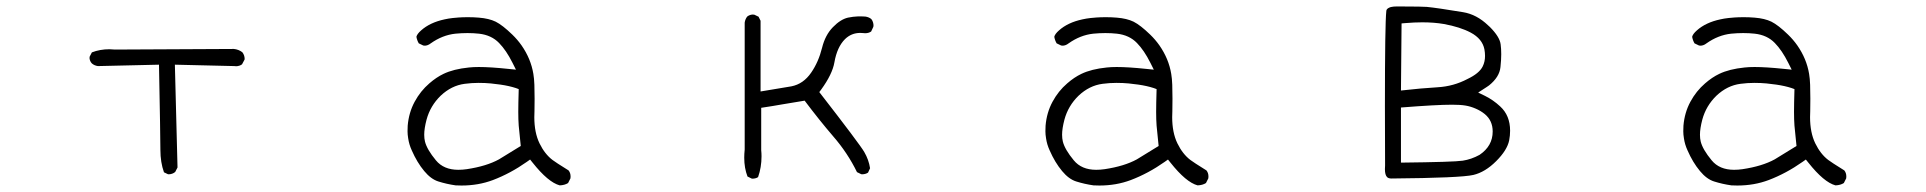

<svg xmlns="http://www.w3.org/2000/svg" viewBox="-20 -569 6040 602"><path d="M508.3 -22.5Q520.5 -22.5 529.3 -29.8L536.6 -43.9L528.3 -366.2L714.8 -361.8Q717.8 -361.3 720.2 -361.3Q722.7 -361.3 725.6 -361.8Q732.9 -362.8 738.8 -367.2L746.6 -381.8Q747.1 -382.8 747.1 -383.8Q747.1 -396 739.7 -405.3Q728 -414.1 713.4 -415.5L340.3 -413.6Q331.1 -414.6 323.2 -414.6Q293.5 -414.6 268.1 -404.8L261.2 -391.6Q260.7 -390.6 260.7 -387.2Q260.7 -383.8 262.5 -378.9Q264.2 -374 268.1 -370.1Q275.9 -363.3 287.1 -361.8L478.5 -366.2Q482.9 -137.7 482.9 -98.9Q482.9 -60.1 494.1 -28.8L506.3 -22.9Q507.3 -22.5 508.3 -22.5Z M1443.8 -38.6Q1430.2 -36.6 1417 -36.6Q1371.1 -36.6 1346.7 -66.4Q1318.8 -100.1 1312.5 -125Q1310.1 -134.8 1310.1 -146.5Q1310.1 -166 1317.4 -193.8Q1329.1 -237.3 1361.8 -269Q1395.5 -300.8 1437 -306.2Q1459 -309.1 1480.2 -309.1Q1501.5 -309.1 1518.8 -307.4Q1536.1 -305.7 1549.3 -303.7Q1576.2 -299.8 1597.2 -293L1606.4 -289.6Q1605 -242.7 1605 -218.3Q1605 -193.8 1606.4 -175Q1607.9 -156.2 1612.8 -111.3L1544.4 -69.3Q1505.4 -47.9 1443.8 -38.6ZM1307.1 -426.3Q1308.6 -425.8 1312.3 -425.8Q1315.9 -425.8 1320.8 -427.5Q1325.7 -429.2 1330.6 -433.1Q1367.2 -459 1407.7 -463.4Q1427.2 -465.3 1445.8 -465.3Q1464.4 -465.3 1481.9 -463.4Q1521 -459 1544.9 -434.1Q1567.4 -411.1 1586.9 -372.1L1597.7 -350.6L1573.7 -353Q1517.6 -358.9 1481.4 -358.9Q1463.4 -358.9 1450.2 -357.4Q1401.9 -352.5 1370.6 -337.4Q1348.1 -326.7 1326.2 -307.6Q1298.3 -283.7 1280 -249.8Q1261.7 -215.8 1258.3 -174.8Q1257.8 -167 1257.8 -157.2Q1257.8 -147.5 1259.8 -135.3Q1262.7 -115.7 1271 -97.7Q1287.6 -59.6 1310.1 -32.7Q1331.1 -7.3 1354.5 0Q1380.9 8.3 1408.7 12.2Q1418 12.7 1427.2 12.7Q1480 12.7 1525.4 -4.4Q1580.6 -25.4 1631.8 -61.5L1642.1 -68.8L1649.9 -59.1Q1698.7 2.4 1734.9 12.2Q1750.5 11.7 1761.2 4.9L1768.6 -9.8Q1769 -13.2 1769 -15.6Q1769 -26.9 1762.7 -34.7Q1743.7 -46.4 1729.5 -55.7Q1715.3 -64.9 1712.4 -67.4Q1688 -85.9 1671.6 -119.6Q1655.3 -153.3 1655.3 -201.7Q1655.3 -205.6 1655.8 -220.2Q1656.2 -234.9 1656.2 -259.3Q1656.2 -283.7 1655.5 -303.2Q1654.8 -322.8 1652.3 -337.4Q1644.5 -384.8 1615.2 -426.8Q1602.5 -444.8 1586.4 -460.4Q1555.7 -490.2 1534.2 -501Q1513.2 -511.2 1481.4 -513.7Q1464.8 -515.1 1447.8 -515.1Q1430.7 -515.1 1418.5 -514.2Q1406.2 -513.2 1399.4 -512.5Q1392.6 -511.7 1386.2 -510.7Q1379.9 -509.8 1374 -508.3Q1328.1 -498.5 1300.3 -473.6Q1287.6 -462.4 1285.6 -453.6Q1287.6 -442.4 1293 -433.1Z M2338.9 -8.8Q2349.6 -8.8 2356.9 -13.7Q2367.7 -44.4 2367.7 -79.1Q2367.7 -88.4 2366.7 -98.1V-231Q2405.3 -236.8 2432.4 -241.7Q2459.5 -246.6 2502.9 -253.4Q2548.3 -192.9 2592.8 -141.1Q2637.7 -89.4 2667 -29.3L2680.2 -22.9Q2681.6 -22.5 2682.6 -22.5Q2693.8 -22.5 2701.7 -27.8L2708 -41.5Q2704.1 -67.9 2689.9 -92.3Q2675.8 -116.7 2548.8 -280.3L2554.7 -288.1Q2589.8 -336.4 2596.2 -373.5Q2604.5 -421.4 2629.4 -446.3Q2649.4 -465.8 2677.2 -465.8Q2682.6 -465.8 2686.5 -465.3Q2690.4 -464.8 2692.4 -464.8Q2703.6 -464.8 2711.4 -470.2L2718.3 -484.9Q2718.8 -486.3 2718.8 -489.7Q2718.8 -493.2 2717.3 -498.8Q2715.8 -504.4 2711.9 -509.3Q2704.1 -515.6 2692.9 -517.1Q2686 -517.6 2681.2 -517.6Q2676.3 -517.6 2670.4 -517.6Q2655.3 -517.1 2638.7 -513.7Q2615.2 -508.3 2591.3 -483.6Q2567.4 -459 2557.6 -419.4Q2546.4 -374.5 2523.4 -341.3Q2499 -305.7 2461.4 -298.3Q2429.2 -292.5 2364.7 -282.2V-503.9L2358.4 -516.6L2345.2 -522.9Q2343.8 -523.4 2340.3 -523.4Q2336.9 -523.4 2332 -522Q2327.1 -520.5 2322.8 -517.1Q2316.4 -508.8 2314.9 -498V-100.1Q2313.5 -86.4 2313.5 -74.7Q2313.5 -42 2323.7 -15.6L2336.4 -9.3Q2337.9 -8.8 2338.9 -8.8Z M3443.8 -38.6Q3430.2 -36.6 3417 -36.6Q3371.1 -36.6 3346.7 -66.4Q3318.8 -100.1 3312.5 -125Q3310.1 -134.8 3310.1 -146.5Q3310.1 -166 3317.4 -193.8Q3329.1 -237.3 3361.8 -269Q3395.5 -300.8 3437 -306.2Q3459 -309.1 3480.2 -309.1Q3501.5 -309.1 3518.8 -307.4Q3536.1 -305.7 3549.3 -303.7Q3576.2 -299.8 3597.2 -293L3606.4 -289.6Q3605 -242.7 3605 -218.3Q3605 -193.8 3606.4 -175Q3607.9 -156.2 3612.8 -111.3L3544.4 -69.3Q3505.4 -47.9 3443.8 -38.6ZM3307.1 -426.3Q3308.6 -425.8 3312.3 -425.8Q3315.9 -425.8 3320.8 -427.5Q3325.7 -429.2 3330.6 -433.1Q3367.2 -459 3407.7 -463.4Q3427.2 -465.3 3445.8 -465.3Q3464.4 -465.3 3481.9 -463.4Q3521 -459 3544.9 -434.1Q3567.4 -411.1 3586.9 -372.1L3597.7 -350.6L3573.7 -353Q3517.6 -358.9 3481.4 -358.9Q3463.4 -358.9 3450.2 -357.4Q3401.9 -352.5 3370.6 -337.4Q3348.1 -326.7 3326.2 -307.6Q3298.3 -283.7 3280 -249.8Q3261.7 -215.8 3258.3 -174.8Q3257.8 -167 3257.8 -157.2Q3257.8 -147.5 3259.8 -135.3Q3262.7 -115.7 3271 -97.7Q3287.6 -59.6 3310.1 -32.7Q3331.1 -7.3 3354.5 0Q3380.9 8.3 3408.7 12.2Q3418 12.7 3427.2 12.7Q3480 12.7 3525.4 -4.4Q3580.6 -25.4 3631.8 -61.5L3642.1 -68.8L3649.9 -59.1Q3698.7 2.4 3734.9 12.2Q3750.5 11.7 3761.2 4.9L3768.6 -9.8Q3769 -13.2 3769 -15.6Q3769 -26.9 3762.7 -34.7Q3743.7 -46.4 3729.5 -55.7Q3715.3 -64.9 3712.4 -67.4Q3688 -85.9 3671.6 -119.6Q3655.3 -153.3 3655.3 -201.7Q3655.3 -205.6 3655.8 -220.2Q3656.2 -234.9 3656.2 -259.3Q3656.2 -283.7 3655.5 -303.2Q3654.8 -322.8 3652.3 -337.4Q3644.5 -384.8 3615.2 -426.8Q3602.5 -444.8 3586.4 -460.4Q3555.7 -490.2 3534.2 -501Q3513.2 -511.2 3481.4 -513.7Q3464.8 -515.1 3447.8 -515.1Q3430.7 -515.1 3418.5 -514.2Q3406.2 -513.2 3399.4 -512.5Q3392.6 -511.7 3386.2 -510.7Q3379.9 -509.8 3374 -508.3Q3328.1 -498.5 3300.3 -473.6Q3287.6 -462.4 3285.6 -453.6Q3287.6 -442.4 3293 -433.1Z M4372.6 -59.1V-231.9Q4483.4 -240.7 4533.2 -240.7Q4559.1 -240.7 4575 -238Q4590.8 -235.4 4606.7 -228.5Q4622.6 -221.7 4635.3 -211.4Q4660.2 -190.9 4660.2 -156.7Q4660.2 -111.3 4619.1 -83.5Q4593.3 -69.3 4566.2 -65.2Q4539.1 -61 4372.6 -59.1ZM4427.7 -548.3 4360.4 -548.8Q4348.6 -548.8 4340.8 -546.9Q4331.1 -543.9 4328.1 -539.1Q4327.1 -537.6 4326.7 -534.7Q4322.3 -495.1 4322.3 -236.8Q4322.3 -154.8 4322.8 -50.8V-50.3Q4322.3 -43.5 4322.3 -38.6Q4322.3 -20.5 4329.1 -13.7Q4333.5 -9.3 4342.8 -9.3Q4560.1 -11.2 4599.6 -20.5Q4636.7 -29.3 4671.1 -63.7Q4705.6 -98.1 4711.9 -128.9Q4714.8 -144 4714.8 -159.2Q4714.8 -207 4683.6 -235.4Q4661.6 -255.9 4635.7 -268.6L4614.7 -278.8Q4638.2 -293.9 4641.8 -296.4Q4645.5 -298.8 4648.9 -301.3Q4681.6 -327.6 4684.6 -358.9Q4687 -381.3 4687 -398.9Q4687 -416.5 4685.1 -430.2Q4682.1 -453.6 4651.4 -484.4L4646 -489.3Q4609.9 -523.9 4567.4 -530.8Q4485.4 -544.4 4453.6 -547.4Q4439.5 -548.3 4427.7 -548.3ZM4581.1 -321.3H4581.5Q4581.1 -321.3 4581.1 -321.3ZM4439.5 -499Q4476.6 -499 4507.3 -493.7Q4558.1 -484.4 4591.3 -466.8Q4627.9 -447.3 4634.3 -414.1Q4636.2 -403.3 4636.2 -393.6Q4636.2 -375.5 4628.9 -360.8Q4618.2 -338.9 4581.1 -321.3Q4537.6 -298.3 4487.5 -295.4Q4437.5 -292.5 4372.6 -285.2L4374.5 -495.6L4386.7 -496.6Q4414.6 -499 4439.5 -499Z M5443.8 -38.6Q5430.2 -36.6 5417 -36.6Q5371.1 -36.6 5346.7 -66.4Q5318.8 -100.1 5312.5 -125Q5310.1 -134.8 5310.1 -146.5Q5310.1 -166 5317.4 -193.8Q5329.1 -237.3 5361.8 -269Q5395.5 -300.8 5437 -306.2Q5459 -309.1 5480.2 -309.1Q5501.5 -309.1 5518.8 -307.4Q5536.1 -305.7 5549.3 -303.7Q5576.2 -299.8 5597.2 -293L5606.4 -289.6Q5605 -242.7 5605 -218.3Q5605 -193.8 5606.4 -175Q5607.9 -156.2 5612.8 -111.3L5544.4 -69.3Q5505.4 -47.9 5443.8 -38.6ZM5307.1 -426.3Q5308.6 -425.8 5312.3 -425.8Q5315.9 -425.8 5320.8 -427.5Q5325.7 -429.2 5330.6 -433.1Q5367.2 -459 5407.7 -463.4Q5427.2 -465.3 5445.8 -465.3Q5464.4 -465.3 5481.9 -463.4Q5521 -459 5544.9 -434.1Q5567.4 -411.1 5586.9 -372.1L5597.7 -350.6L5573.7 -353Q5517.6 -358.9 5481.4 -358.9Q5463.4 -358.9 5450.2 -357.4Q5401.9 -352.5 5370.6 -337.4Q5348.1 -326.7 5326.2 -307.6Q5298.3 -283.7 5280 -249.8Q5261.7 -215.8 5258.3 -174.8Q5257.8 -167 5257.8 -157.2Q5257.8 -147.5 5259.8 -135.3Q5262.7 -115.7 5271 -97.7Q5287.6 -59.6 5310.1 -32.7Q5331.1 -7.3 5354.5 0Q5380.9 8.3 5408.7 12.2Q5418 12.7 5427.2 12.7Q5480 12.7 5525.4 -4.4Q5580.6 -25.4 5631.8 -61.5L5642.1 -68.8L5649.9 -59.1Q5698.7 2.4 5734.9 12.2Q5750.5 11.7 5761.2 4.9L5768.6 -9.8Q5769 -13.2 5769 -15.6Q5769 -26.9 5762.7 -34.7Q5743.7 -46.4 5729.5 -55.7Q5715.3 -64.9 5712.4 -67.4Q5688 -85.9 5671.6 -119.6Q5655.3 -153.3 5655.3 -201.7Q5655.3 -205.6 5655.8 -220.2Q5656.2 -234.9 5656.2 -259.3Q5656.2 -283.7 5655.5 -303.2Q5654.8 -322.8 5652.3 -337.4Q5644.5 -384.8 5615.2 -426.8Q5602.5 -444.8 5586.4 -460.4Q5555.7 -490.2 5534.2 -501Q5513.2 -511.2 5481.4 -513.7Q5464.8 -515.1 5447.8 -515.1Q5430.7 -515.1 5418.5 -514.2Q5406.2 -513.2 5399.4 -512.5Q5392.6 -511.7 5386.2 -510.7Q5379.9 -509.8 5374 -508.3Q5328.1 -498.5 5300.3 -473.6Q5287.6 -462.4 5285.6 -453.6Q5287.6 -442.4 5293 -433.1Z"/></svg>

Font: NaikaiFont
Style: ExtraLight
Weight: 200
Version: Version 1.89